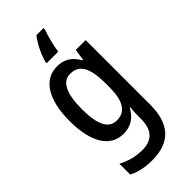

<svg xmlns="http://www.w3.org/2000/svg" viewBox="-308 -830 1133 1133"><g transform="rotate(-45 258.5 -263.0)"><path d="M323 -754V-766H264C231 -724 201 -661 190 -616V-606H287C290 -645 309 -715 323 -754ZM220 -550C110 -550 44 -449 44 -268C44 -89 108 10 217 10C277 10 319 -17 351 -73H355C352 -48 351 -16 351 4V20C351 115 307 156 226 156C174 156 123 143 74 117V207C118 230 166 240 226 240C380 240 449 154 449 -1V-540H367L356 -469H351C319 -526 276 -550 220 -550ZM243 -464C319 -464 352 -407 352 -271V-247C352 -129 317 -74 245 -74C178 -74 145 -135 145 -266C145 -396 177 -464 243 -464Z"/></g></svg>

Font: Noto Sans Armenian Condensed Medium
Style: Regular
Weight: 500
Width: 3
Designer: Monotype Design Team
Foundry: Monotype Imaging Inc.
Version: Version 2.008